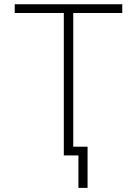

<svg xmlns="http://www.w3.org/2000/svg" viewBox="-20 -748 659 924"><path d="M50.8 -685.5V-727.5H568.4V-685.5H332.5V0H287.1V-685.5ZM357.4 156.2V0H310.1V-42H401.4V156.2Z"/></svg>

Font: Inter 18pt ExtraLight
Style: Regular
Weight: 250
Designer: Rasmus Andersson
Foundry: rsms
Version: Version 4.001;git-66647c0bb